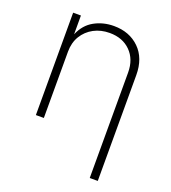

<svg xmlns="http://www.w3.org/2000/svg" viewBox="-137 -656 859 962"><g transform="rotate(20 292.0 -174.5)"><path d="M132.8 -353.5V0H90.3V-545.9H131.8V-445.8Q155.3 -501.5 202.1 -527.3Q249 -553.2 306.2 -553.2Q389.2 -553.2 441.9 -501.7Q494.6 -450.2 494.6 -359.9V204.1H451.7V-357.9Q451.7 -428.7 409.4 -470.9Q367.2 -513.2 297.9 -513.2Q251 -513.2 213.6 -493.2Q176.3 -473.1 154.5 -437.3Q132.8 -401.4 132.8 -353.5Z"/></g></svg>

Font: Inter Extra Light
Style: Regular
Weight: 200
Designer: Rasmus Andersson
Foundry: rsms
Version: Version 4.000;git-3c8e0fc